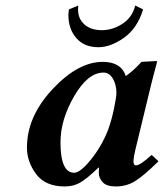

<svg xmlns="http://www.w3.org/2000/svg" viewBox="-20 -669 597 699"><path d="M373 -194.8Q386.2 -231 395 -273.4Q403.8 -315.9 403.8 -331.1Q403.8 -360.8 390.9 -382.8Q377.9 -404.8 356.9 -404.8Q299.8 -404.8 250 -318.8Q200.2 -232.9 200.2 -150.9Q200.2 -40 250 -40Q272 -40 310.5 -87.4Q349.1 -134.8 373 -194.8ZM339.8 -39.1Q339.8 -52.2 340.8 -58.1L338.9 -59.1Q293.9 -16.1 270 -3.2Q246.1 9.8 215.8 9.8Q145 9.8 111.6 -35.2Q78.1 -80.1 78.1 -131.8Q78.1 -244.6 171.1 -344.2Q264.2 -443.8 354 -443.8Q420.9 -443.8 438 -392.1Q467.8 -413.1 495.1 -443.8L549.8 -446.8Q551.8 -446.8 551.8 -443.8Q529.3 -359.9 520.5 -320.8L473.1 -125Q466.3 -96.2 465.8 -83Q465.8 -66.9 475.1 -66.9Q490.2 -66.9 532.2 -105L557.1 -82Q502 -27.8 470.9 -9Q439.9 9.8 401.9 9.8Q367.7 9.8 353.8 -5.6Q339.8 -21 339.8 -39.1ZM265.1 -648.9Q264.2 -643.1 264.2 -633.8Q264.2 -600.6 287.6 -579.8Q311 -559.1 351.1 -559.1Q390.1 -559.1 426 -582.5Q461.9 -606 472.2 -648.9L501 -634.8Q480 -565.9 431.4 -531.5Q382.8 -497.1 337.9 -497.1Q287.1 -497.1 258.1 -530Q229 -563 229 -615.2Q229 -621.1 231 -634.8Z"/></svg>

Font: Linux Libertine
Style: Semibold Italic
Weight: 600
Italic angle: -11.5°
Designer: Philipp H. Poll
Foundry: Philipp H. Poll
Version: Version 5.1.2 ; ttfautohint (v0.9)